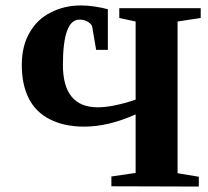

<svg xmlns="http://www.w3.org/2000/svg" viewBox="-20 -685 765 705"><path d="M710 0 389 -1V-37L478 -50V-265Q378 -220 289 -220Q216 -220 163 -247Q110 -274 85 -325Q60 -375 60 -447Q60 -515 88 -564Q116 -614 166 -639Q216 -665 277 -665Q303 -665 328 -661Q360 -656 376 -651V-502H333L318 -590Q310 -602 299 -607Q287 -613 272 -613Q241 -613 226 -571Q211 -529 211 -447Q211 -291 339 -291Q394 -291 478 -319V-606L418 -619V-655H717V-619L632 -606V-49L710 -36Z"/></svg>

Font: Libra Serif Modern
Style: Bold
Weight: 700
Designer: Stefan Peev, Context Ltd
Foundry: Ascender Corporation
Version: Version 1.000